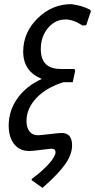

<svg xmlns="http://www.w3.org/2000/svg" viewBox="-20 -726 459 927"><path d="M185 181 133 144V138Q184 101 216 65Q248 29 248 9Q248 -8 229 -8Q222 -8 179.5 -2.5Q137 3 121 3Q75 3 48.5 -30Q22 -63 22 -120Q22 -192 64.5 -251.5Q107 -311 182 -345Q92 -381 92 -477Q92 -569 161.5 -637.5Q231 -706 325 -706Q377 -699 415 -679L419 -672L396 -604L378 -603Q334 -632 297 -632Q246 -632 211.5 -590.5Q177 -549 177 -489Q177 -393 273 -393H339L343 -384L331 -329H286Q203 -303 155.5 -252.5Q108 -202 108 -142Q108 -110 122.5 -91.5Q137 -73 163 -73Q174 -73 219.5 -78.5Q265 -84 278 -84Q328 -84 328 -24Q328 20 294 68Q260 116 185 181Z"/></svg>

Font: Alegreya Sans SC Medium
Style: Italic
Weight: 500
Italic angle: -7°
Designer: Juan Pablo del Peral
Foundry: Huerta Tipografica
Version: Version 2.007